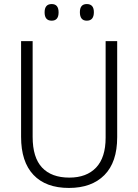

<svg xmlns="http://www.w3.org/2000/svg" viewBox="-20 -917 682 947"><path d="M558 -240Q558 -117 495 -53.5Q432 10 320 10Q206 10 145 -54.5Q84 -119 84 -242V-714H141V-242Q141 -140 187.5 -90.5Q234 -41 322 -41Q407 -41 454 -90.5Q501 -140 501 -238V-714H558ZM200 -856Q200 -897 235 -897Q269 -897 269 -856Q269 -815 235 -815Q200 -815 200 -856ZM374 -857Q374 -897 408 -897Q443 -897 443 -857Q443 -815 408 -815Q374 -815 374 -857Z"/></svg>

Font: Noto Sans Sinhala SemiCondensed Light
Style: Regular
Weight: 300
Width: 4
Designer: Jelle Bosma - Monotype Design Team
Foundry: Monotype Imaging Inc.
Version: Version 2.006; ttfautohint (v1.8.4.7-5d5b)